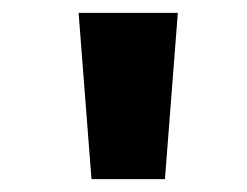

<svg xmlns="http://www.w3.org/2000/svg" viewBox="-20 -749 384 298"><path d="M122 -471 102 -729H256L236 -471Z"/></svg>

Font: Noto Sans Bengali ExtraBold
Style: Regular
Weight: 800
Designer: Jelle Bosma - Monotype Design Team
Foundry: Monotype Imaging Inc.
Version: Version 2.003; ttfautohint (v1.8.4.7-5d5b)